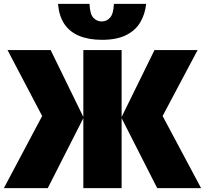

<svg xmlns="http://www.w3.org/2000/svg" viewBox="-26 -973 1060 993"><path d="M730 -953Q724 -898 698.5 -856Q673 -814 624.5 -790.5Q576 -767 502 -767Q433 -767 383.5 -787.5Q334 -808 306.5 -849.5Q279 -891 274 -953H437Q439 -900 457 -881Q475 -862 500 -862Q525 -862 543 -881.5Q561 -901 563 -953ZM192 -373 13 -714H236L405 -368V-714H603V-368L773 -714H996L815 -373L1014 0H787L603 -362V0H405V-362L221 0H-6Z"/></svg>

Font: Noto Sans Display Black
Style: Regular
Weight: 900
Designer: Monotype Design Team
Foundry: Monotype Imaging Inc.
Version: Version 2.003